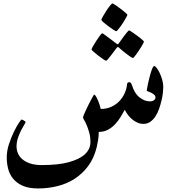

<svg xmlns="http://www.w3.org/2000/svg" viewBox="-20 -755 1026 1099"><path d="M914.6 -257.3Q914.6 -244.6 912.4 -223.9Q910.2 -203.1 904.5 -179.4Q898.9 -155.8 890.6 -132.1Q882.3 -108.4 869.9 -89.1Q857.4 -69.8 840.3 -57.9Q823.2 -45.9 801.3 -45.9Q783.2 -45.9 767.1 -53Q751 -60.1 737.3 -71.3Q723.6 -82.5 712.6 -96.9Q701.7 -111.3 694.3 -126.5Q683.6 -106.9 669.9 -84.7Q656.2 -62.5 638.4 -43.5Q620.6 -24.4 597.7 -12.2Q574.7 0 545.4 0Q544.9 26.9 541.5 47.4Q538.1 67.9 533.2 88.9Q517.6 151.4 484.4 195.8Q451.2 240.2 406.5 268.8Q361.8 297.4 308.1 310.5Q254.4 323.7 198.7 323.7Q144 323.7 109.1 307.9Q74.2 292 54.2 266.8Q34.2 241.7 26.4 210.2Q18.6 178.7 18.6 147Q18.6 108.9 31.2 70.3Q43.9 31.7 59.3 0Q74.7 -31.7 87.9 -51.3Q101.1 -70.8 103 -70.8Q105 -70.8 108.9 -69.3Q112.8 -67.9 116.7 -65.2Q120.6 -62.5 123.5 -60.3Q126.5 -58.1 126.5 -56.6Q126.5 -52.7 118.4 -40.3Q110.4 -27.8 100.6 -8.8Q90.8 10.3 82.8 34.2Q74.7 58.1 74.7 84Q74.7 103.5 82.5 122.3Q90.3 141.1 107.7 156.2Q125 171.4 152.8 180.7Q180.7 189.9 219.7 189.9Q312.5 189.9 372.6 173.6Q432.6 157.2 463.4 130.4Q497.6 100.1 497.6 58.1Q497.6 27.8 490.7 3.7Q483.9 -20.5 476.3 -38.3Q468.8 -56.2 461.9 -67.4Q455.1 -78.6 455.1 -84Q455.1 -86.4 459.5 -96.9Q463.9 -107.4 470.5 -121.8Q477.1 -136.2 485.1 -152.6Q493.2 -168.9 500.5 -182.4Q507.8 -195.8 512.9 -204.8Q518.1 -213.9 520 -213.9Q526.4 -209.5 532.2 -198.5Q538.1 -187.5 543 -175Q547.9 -162.6 551.5 -150.6Q555.2 -138.7 556.6 -131.3Q590.8 -131.3 617.9 -144Q645 -156.7 663.8 -176.8Q682.6 -196.8 693.6 -221.4Q704.6 -246.1 707 -271.5Q707.5 -277.3 710.4 -281Q713.4 -284.7 720.7 -284.7Q724.6 -284.7 728.8 -280Q732.9 -275.4 734.9 -268.6Q749.5 -220.7 778.3 -197.8Q807.1 -174.8 838.4 -174.8Q852.5 -174.8 861.3 -181.4Q870.1 -188 870.1 -197.3Q870.1 -206.1 862.3 -212.9Q854.5 -219.7 845 -224.4Q835.4 -229 827.6 -231.7Q819.8 -234.4 819.8 -235.8Q819.8 -237.3 821.8 -248.3Q823.7 -259.3 826.9 -274.9Q830.1 -290.5 834.7 -308.3Q839.4 -326.2 844 -341.6Q848.6 -356.9 853.5 -366.9Q858.4 -377 862.8 -377Q868.2 -377 877 -365.7Q885.7 -354.5 894 -337.2Q902.3 -319.8 908.4 -298.6Q914.6 -277.3 914.6 -257.3ZM560.1 -641.1Q560.1 -645 568.6 -660.2Q577.1 -675.3 587.9 -692.1Q598.6 -709 609.4 -722.2Q620.1 -735.4 624 -735.4Q625.5 -735.4 632.6 -731.2Q639.6 -727.1 648.9 -720.5Q658.2 -713.9 668.7 -705.8Q679.2 -697.8 688.2 -690.7Q697.3 -683.6 703.1 -677.7Q709 -671.9 709 -669.9Q709 -667.5 704.8 -659.9Q700.7 -652.3 694.6 -641.6Q688.5 -630.9 680.7 -619.1Q672.9 -607.4 665.8 -598.1Q658.7 -588.9 653.3 -582.5Q647.9 -576.2 646 -576.2Q642.1 -576.2 628.2 -585.2Q614.3 -594.2 599.1 -605.7Q584 -617.2 572 -627.4Q560.1 -637.7 560.1 -641.1ZM587.9 -407.2Q584 -407.2 570.6 -416.3Q557.1 -425.3 542.2 -436.8Q527.3 -448.2 515.6 -458.7Q503.9 -469.2 503.9 -471.7Q503.9 -475.6 512.5 -490.5Q521 -505.4 531.5 -521.7Q542 -538.1 552 -551.3Q562 -564.5 565.4 -564.5Q567.4 -564.5 580.3 -555.2Q593.3 -545.9 607.9 -534.7L646.5 -505.4Q650.9 -502 654.8 -502Q656.7 -502 660.2 -507.3Q674.8 -527.3 686.5 -543.9Q696.8 -558.1 706.5 -569.6Q716.3 -581.1 719.2 -581.1Q720.7 -581.1 727.5 -576.9Q734.4 -572.8 743.9 -565.9Q753.4 -559.1 763.9 -551.5Q774.4 -543.9 783.2 -536.9Q792 -529.8 797.9 -524.2Q803.7 -518.6 803.7 -516.6Q803.7 -514.2 799.6 -506.3Q795.4 -498.5 789.1 -488Q782.7 -477.5 775.1 -465.8Q767.6 -454.1 760.5 -444.8Q753.4 -435.5 748.3 -429.2Q743.2 -422.9 742.2 -422.9Q736.8 -422.9 724.1 -431.9Q711.4 -440.9 697.3 -451.7Q680.7 -464.4 662.1 -481.4Q658.2 -485.8 654.8 -485.8Q650.9 -485.8 646.5 -479.5L619.6 -443.4Q608.9 -429.7 599.6 -418.5Q590.3 -407.2 587.9 -407.2Z"/></svg>

Font: Accordance
Style: Bold
Weight: 700
Version: Version 1.2 (build January 31, 2020) Miklal Software Solutio